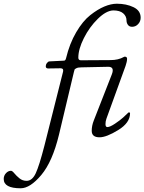

<svg xmlns="http://www.w3.org/2000/svg" viewBox="-210 -724 776 1032"><path d="M372 -365 228 -362Q209 -362 200 -357Q191 -352 191 -350.5Q191 -349 187 -336L107 0Q72 145 12 216.5Q-48 288 -99 288Q-190 288 -190 238Q-190 220 -178 207Q-166 194 -151 194Q-144 194 -133 207.5Q-122 221 -105.5 234.5Q-89 248 -67 248Q-37 248 -18 207.5Q1 167 29 58Q126 -324 129 -339Q133 -357 115 -357L49 -356Q36 -356 36 -368Q36 -377 42 -385Q48 -393 55 -394L134 -398Q142 -398 145 -411Q164 -490 199.5 -550.5Q235 -611 275 -642.5Q315 -674 351 -689Q387 -704 418 -704Q469 -704 507.5 -685.5Q546 -667 546 -629Q546 -609 532.5 -594.5Q519 -580 500 -580Q485 -580 477.5 -590.5Q470 -601 470 -614Q470 -637 452 -652.5Q434 -668 399 -668Q361 -667 316 -623Q271 -579 241 -519.5Q211 -460 211 -414Q211 -400 225 -400L384 -401Q426 -401 456 -418Q460 -421 466.5 -418.5Q473 -416 473 -408Q473 -393 465 -370L362 -86Q357 -72 357 -57Q357 -41 367 -41Q381 -41 408.5 -59.5Q436 -78 452 -92.5Q468 -107 479 -118Q481 -120 483 -120Q489 -120 489 -115Q489 -64 425.5 -25Q362 14 325 14Q283 14 283 -21Q283 -48 294 -76L391 -324Q407 -365 372 -365Z"/></svg>

Font: EB Garamond 12
Style: Italic
Weight: 400
Italic angle: -17°
Version: Version 0.016; ttfautohint (v1.8.4)